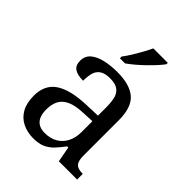

<svg xmlns="http://www.w3.org/2000/svg" viewBox="-220 -880 1003 1003"><g transform="rotate(45 281.5 -378.0)"><path d="M205 10Q161 10 125.5 -7.5Q90 -25 70 -60.5Q50 -96 50 -150Q50 -230 106.5 -268Q163 -306 278 -310L361 -313V-373Q361 -409 355 -436.5Q349 -464 329 -480Q309 -496 268 -496Q230 -496 210 -482Q190 -468 183.5 -443.5Q177 -419 177 -387Q135 -387 113.5 -401.5Q92 -416 92 -450Q92 -485 116.5 -506Q141 -527 182 -536.5Q223 -546 272 -546Q364 -546 409.5 -507Q455 -468 455 -373V-114Q455 -86 461 -70.5Q467 -55 481 -48.5Q495 -42 517 -42H520V0H385L369 -86H361Q340 -58 320 -36.5Q300 -15 273.5 -2.5Q247 10 205 10ZM228 -52Q269 -52 298.5 -69Q328 -86 344.5 -117.5Q361 -149 361 -191V-272L297 -269Q240 -267 207.5 -252Q175 -237 161 -210.5Q147 -184 147 -145Q147 -114 156 -93.5Q165 -73 183 -62.5Q201 -52 228 -52ZM230 -619Q245 -638 261 -664Q277 -690 292 -717Q307 -744 317 -766H424V-756Q415 -743 397 -723Q379 -703 356.5 -681Q334 -659 311 -639.5Q288 -620 268 -606H230Z"/></g></svg>

Font: Noto Serif Tamil
Style: Regular
Weight: 400
Designer: Indian Type Foundry, Tom Grace, and the Monotype Design Team
Foundry: Monotype Imaging Inc.
Version: Version 2.003